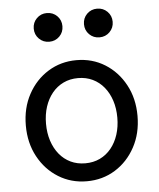

<svg xmlns="http://www.w3.org/2000/svg" viewBox="-53 -778 690 833"><g transform="rotate(-5 292.0 -361.0)"><path d="M136.7 -253.9Q136.7 -294.4 147.7 -328.1Q158.7 -361.8 179.2 -387Q199.7 -412.1 228.3 -425.8Q256.8 -439.5 292 -439.5Q327.1 -439.5 355.7 -425.8Q384.3 -412.1 404.8 -387Q425.3 -361.8 436.3 -328.1Q447.3 -294.4 447.3 -253.9Q447.3 -213.9 436.3 -179.9Q425.3 -146 404.8 -120.8Q384.3 -95.7 355.7 -82Q327.1 -68.4 292 -68.4Q256.8 -68.4 228.3 -82Q199.7 -95.7 179.2 -120.8Q158.7 -146 147.7 -179.9Q136.7 -213.9 136.7 -253.9ZM48.8 -253.9Q48.8 -177.7 81.1 -118.2Q113.3 -58.6 168.5 -24.4Q223.6 9.8 292 9.8Q360.8 9.8 415.8 -24.4Q470.7 -58.6 502.9 -118.2Q535.2 -177.7 535.2 -253.9Q535.2 -330.1 502.9 -389.6Q470.7 -449.2 415.8 -483.4Q360.8 -517.6 292 -517.6Q223.6 -517.6 168.5 -483.4Q113.3 -449.2 81.1 -389.6Q48.8 -330.1 48.8 -253.9ZM338.4 -669.9Q338.4 -643.6 356.4 -625.5Q374.5 -607.4 400.9 -607.4Q427.2 -607.4 445.3 -625.5Q463.4 -643.6 463.4 -669.9Q463.4 -696.3 445.3 -714.4Q427.2 -732.4 400.9 -732.4Q374.5 -732.4 356.4 -714.4Q338.4 -696.3 338.4 -669.9ZM119.6 -669.9Q119.6 -643.6 137.7 -625.5Q155.8 -607.4 182.1 -607.4Q208.5 -607.4 226.6 -625.5Q244.6 -643.6 244.6 -669.9Q244.6 -696.3 226.6 -714.4Q208.5 -732.4 182.1 -732.4Q155.8 -732.4 137.7 -714.4Q119.6 -696.3 119.6 -669.9Z"/></g></svg>

Font: Giphurs
Style: Regular
Weight: 400
Version: Version 2.010